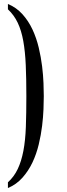

<svg xmlns="http://www.w3.org/2000/svg" viewBox="-20 -730 340 969"><path d="M20 190Q51 162 69.5 123Q88 84 98 31.5Q108 -21 110.5 -89.5Q113 -158 113 -245Q113 -333 110 -401.5Q107 -470 97.5 -523Q88 -576 69.5 -615Q51 -654 20 -683V-710Q63 -692 93.5 -658Q124 -624 144 -581Q164 -538 175.5 -489.5Q187 -441 192.5 -395.5Q198 -350 199.5 -310.5Q201 -271 201 -245Q201 -219 199.5 -179.5Q198 -140 192.5 -94.5Q187 -49 175.5 -1Q164 47 144 89.5Q124 132 93.5 166.5Q63 201 20 219Z"/></svg>

Font: Tenor Sans
Style: Regular
Weight: 400
Designer: Denis Masharov
Foundry: Denis Masharov
Version: Version 1.1